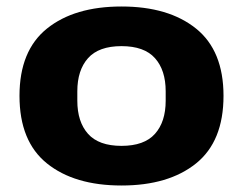

<svg xmlns="http://www.w3.org/2000/svg" viewBox="-20 -559 748 591"><path d="M354 12Q209 12 124.5 -56Q40 -124 40 -264Q40 -403 124.5 -471Q209 -539 354 -539Q499 -539 583.5 -471Q668 -403 668 -264Q668 -124 583.5 -56Q499 12 354 12ZM354 -110Q424 -110 457 -147Q490 -184 490 -249V-278Q490 -343 457 -380Q424 -417 354 -417Q284 -417 251 -380Q218 -343 218 -278V-249Q218 -184 251 -147Q284 -110 354 -110Z"/></svg>

Font: Archivo SemiExpanded ExtraBold
Style: Regular
Weight: 800
Width: 6
Designer: Hector Gatti
Foundry: Omnibus-Type
Version: Version 2.001; ttfautohint (v1.8.3)